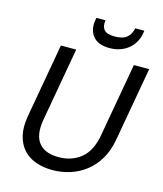

<svg xmlns="http://www.w3.org/2000/svg" viewBox="-131 -999 937 1103"><g transform="rotate(15 337.5 -448.0)"><path d="M148 -697H239L161 -257Q153 -209 159 -174.5Q165 -140 184 -117.5Q203 -95 232.5 -84.5Q262 -74 300 -74Q378 -74 432.5 -118Q487 -162 504 -257L582 -697H673L595 -257Q583 -189 553.5 -139.5Q524 -90 482 -57.5Q440 -25 389.5 -9Q339 7 285 7Q231 7 186 -9Q141 -25 111.5 -57.5Q82 -90 70 -139.5Q58 -189 70 -257ZM586 -885Q581 -857 567.5 -833.5Q554 -810 533 -792.5Q512 -775 483.5 -765Q455 -755 421 -755Q352 -755 322 -792.5Q292 -830 301 -886L304 -903H358Q352 -867 368.5 -847Q385 -827 433 -827Q481 -827 504.5 -847Q528 -867 535 -903H589Z"/></g></svg>

Font: SVN-Poppins
Style: Italic
Weight: 400
Italic angle: -10°
Designer: Ninad Kale (Devanagari), Jonny Pinhorn (Latin)
Foundry: Indian Type Foundry
Version: Version 3.002 2017; ttfautohint (v1.8.3)